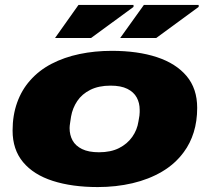

<svg xmlns="http://www.w3.org/2000/svg" viewBox="-20 -746 850 778"><path d="M376 12Q272 12 194 -13Q116 -38 73.5 -89Q31 -140 31 -217Q31 -279 49.5 -330.5Q68 -382 102 -420Q138 -461 189 -487.5Q240 -514 302 -527Q364 -540 433 -540Q538 -540 615.5 -514.5Q693 -489 736 -438Q779 -387 779 -309Q779 -255 765 -210Q751 -165 725 -130Q690 -82 636.5 -50.5Q583 -19 516.5 -3.5Q450 12 376 12ZM381 -129Q429 -129 462.5 -146Q496 -163 516 -191.5Q536 -220 541 -254Q544 -269 545 -277.5Q546 -286 546 -291.5Q546 -297 546 -301Q546 -329 534 -351Q522 -373 496 -386Q470 -399 428 -399Q380 -399 346 -382Q312 -365 293 -336.5Q274 -308 268 -274Q266 -260 264.5 -251Q263 -242 262.5 -236.5Q262 -231 262 -227Q262 -199 274 -177Q286 -155 312.5 -142Q339 -129 381 -129ZM203 -592 298 -726H521V-718L349 -592ZM467 -592 563 -726H785V-718L613 -592Z"/></svg>

Font: Archivo Expanded Black
Style: Italic
Weight: 900
Width: 7
Italic angle: -10°
Designer: Hector Gatti
Foundry: Omnibus-Type
Version: Version 2.001